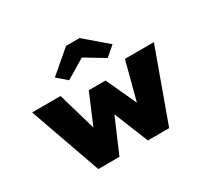

<svg xmlns="http://www.w3.org/2000/svg" viewBox="-160 -1026 1328 1251"><g transform="rotate(-30 504.0 -400.0)"><path d="M246 0 57 -535H271L362 -221L342 -223L449 -476H575L692 -223L673 -222L755 -535H973L779 0H619L495 -306L536 -305L405 0ZM371 -596 299 -658 465 -800H567L733 -658L661 -596L501 -692H531Z"/></g></svg>

Font: Lexend Giga Black
Style: Regular
Weight: 900
Designer: Bonnie Shaver-Troup, Thomas Jockin
Foundry: Lexend
Version: Version 1.007